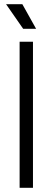

<svg xmlns="http://www.w3.org/2000/svg" viewBox="-20 -900 252 920"><path d="M74 0V-700H138V0ZM91 -762 9 -880H87L153 -762Z"/></svg>

Font: Space Grotesk Frontify Light
Style: Regular
Weight: 300
Designer: Florian Karsten
Version: Version 2.000